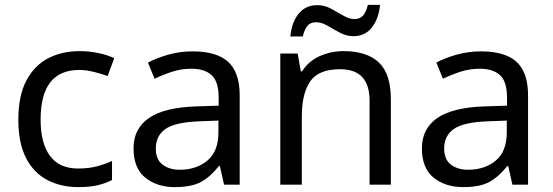

<svg xmlns="http://www.w3.org/2000/svg" viewBox="-20 -755 2260 785"><path d="M300 10Q229 10 173.5 -19Q118 -48 86.5 -109Q55 -170 55 -265Q55 -364 88 -426Q121 -488 177.5 -517Q234 -546 306 -546Q347 -546 385 -537.5Q423 -529 447 -517L420 -444Q396 -453 364 -461Q332 -469 304 -469Q146 -469 146 -266Q146 -169 184.5 -117.5Q223 -66 299 -66Q343 -66 376.5 -75Q410 -84 438 -97V-19Q411 -5 378.5 2.5Q346 10 300 10Z M768 -545Q866 -545 913 -502Q960 -459 960 -365V0H896L879 -76H875Q840 -32 801.5 -11Q763 10 695 10Q622 10 574 -28.5Q526 -67 526 -149Q526 -229 589 -272.5Q652 -316 783 -320L874 -323V-355Q874 -422 845 -448Q816 -474 763 -474Q721 -474 683 -461.5Q645 -449 612 -433L585 -499Q620 -518 668 -531.5Q716 -545 768 -545ZM794 -259Q694 -255 655.5 -227Q617 -199 617 -148Q617 -103 644.5 -82Q672 -61 715 -61Q783 -61 828 -98.5Q873 -136 873 -214V-262Z M1384 -546Q1480 -546 1529 -499.5Q1578 -453 1578 -349V0H1491V-343Q1491 -472 1371 -472Q1282 -472 1248 -422Q1214 -372 1214 -278V0H1126V-536H1197L1210 -463H1215Q1241 -505 1287 -525.5Q1333 -546 1384 -546ZM1167 -606Q1173 -665 1201.5 -699.5Q1230 -734 1277 -734Q1307 -734 1333.5 -719.5Q1360 -705 1384 -691Q1408 -677 1429 -677Q1452 -677 1464.5 -691.5Q1477 -706 1484 -735H1534Q1528 -677 1500 -642Q1472 -607 1425 -607Q1397 -607 1370.5 -621Q1344 -635 1319.5 -649.5Q1295 -664 1273 -664Q1249 -664 1237 -649.5Q1225 -635 1218 -606Z M1947 -545Q2045 -545 2092 -502Q2139 -459 2139 -365V0H2075L2058 -76H2054Q2019 -32 1980.5 -11Q1942 10 1874 10Q1801 10 1753 -28.5Q1705 -67 1705 -149Q1705 -229 1768 -272.5Q1831 -316 1962 -320L2053 -323V-355Q2053 -422 2024 -448Q1995 -474 1942 -474Q1900 -474 1862 -461.5Q1824 -449 1791 -433L1764 -499Q1799 -518 1847 -531.5Q1895 -545 1947 -545ZM1973 -259Q1873 -255 1834.5 -227Q1796 -199 1796 -148Q1796 -103 1823.5 -82Q1851 -61 1894 -61Q1962 -61 2007 -98.5Q2052 -136 2052 -214V-262Z"/></svg>

Font: Noto Sans Medefaidrin
Style: Regular
Weight: 400
Designer: Dalton Maag Ltd
Foundry: Dalton Maag Ltd
Version: Version 1.002; ttfautohint (v1.8.4.7-5d5b)